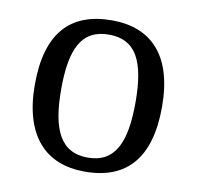

<svg xmlns="http://www.w3.org/2000/svg" viewBox="-67 -615 711 694"><g transform="rotate(10 288.5 -268.0)"><path d="M522 -269C522 -362.8 500.5 -432.1 460.4 -478C420.4 -523.9 362.3 -545.9 290 -545.9C135.3 -545.9 55.2 -456.1 55.2 -269C55.2 -175.3 77.1 -105.5 117.2 -59.1C157.2 -12.7 214.8 9.8 287.1 9.8C440.9 9.8 522 -81.1 522 -269ZM151.9 -269C151.9 -417 187.5 -493.2 288.1 -493.2C338.4 -493.2 372.6 -474.1 394 -437C415.5 -399.4 424.8 -343.3 424.8 -269C424.8 -194.8 416 -138.2 394.5 -100.1C373 -62 339.4 -42 289.1 -42C188.5 -42 151.9 -121.6 151.9 -269Z"/></g></svg>

Font: The Erased English
Style: Regular
Weight: 400
Designer: Monotype Design team + ligartures altered by 180 Amsterdam
Foundry: Monotype Imaging Inc.
Version: Version 1.030;Glyphs 3.1.2 (3151)